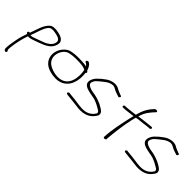

<svg xmlns="http://www.w3.org/2000/svg" viewBox="57 -1601 2680 2680"><g transform="rotate(45 1396.5 -261.5)"><path d="M93 -201 105 -194C84 -138 66 -76 55 -14C44 46 34 101 33 150C32 174 39 183 51 193C67 207 95 177 79 163L73 158C68 145 71 119 73 99C80 26 100 -67 125 -146L137 -180H139C151 -177 165 -178 181 -182C197 -185 219 -192 243 -201C328 -232 436 -263 484 -332C506 -364 523 -415 511 -445C494 -485 451 -506 392 -516C368 -520 349 -525 320 -523C290 -523 267 -515 252 -503C182 -446 157 -332 120 -232C116 -235 111 -235 106 -234C87 -230 84 -209 93 -201ZM150 -216C156 -233 162 -251 169 -268C194 -335 212 -412 252 -458C268 -475 279 -487 313 -487C338 -489 354 -484 375 -481C426 -471 484 -456 478 -405C471 -351 437 -324 402 -302C375 -283 334 -271 295 -256C273 -248 252 -241 229 -232C202 -222 178 -212 153 -215C152 -215 151 -215 150 -216Z M581 -348C541 -273 548 -202 572 -155C590 -118 626 -82 678 -62C726 -44 796 -27 872 -38C956 -53 1020 -107 1048 -189C1071 -249 1071 -314 1068 -361L1066 -385C1076 -393 1081 -406 1073 -414L1058 -427C1057 -435 1054 -442 1051 -448C1042 -474 1023 -505 1004 -517L992 -524C972 -538 939 -507 959 -494L971 -487C979 -483 991 -475 1000 -463C1002 -461 1003 -458 1005 -455C968 -464 920 -467 865 -467C799 -469 739 -462 693 -449C648 -435 605 -393 581 -348ZM590 -226C581 -306 632 -394 698 -415C740 -426 798 -433 855 -431C933 -431 992 -425 1024 -403L1026 -393C1035 -339 1040 -269 1014 -194C983 -108 910 -57 788 -74C699 -89 629 -126 606 -177C598 -192 592 -208 590 -226Z M1092 -26C1077 -17 1080 2 1093 5L1108 8C1135 11 1174 16 1213 19C1259 23 1309 32 1355 36C1467 40 1527 10 1573 -39C1588 -55 1609 -83 1616 -104C1620 -138 1604 -158 1582 -173C1574 -180 1563 -187 1550 -194C1537 -201 1524 -210 1505 -219C1466 -236 1423 -252 1376 -261L1317 -271C1287 -277 1249 -291 1234 -305C1220 -318 1212 -329 1218 -353C1222 -364 1228 -377 1237 -392C1246 -406 1273 -429 1313 -462C1352 -494 1383 -514 1403 -522C1433 -534 1460 -540 1487 -531L1518 -516C1542 -501 1572 -491 1601 -482L1621 -475C1641 -466 1662 -505 1641 -509L1620 -516C1608 -521 1597 -525 1585 -530C1558 -540 1542 -554 1515 -564C1472 -577 1433 -571 1387 -554C1360 -544 1324 -520 1281 -484C1239 -448 1215 -421 1205 -404C1194 -386 1187 -369 1183 -354C1155 -234 1324 -237 1417 -211C1470 -192 1521 -165 1555 -143C1571 -133 1578 -123 1580 -103C1551 -51 1502 -10 1429 -1C1353 7 1291 -11 1227 -17C1189 -20 1149 -26 1121 -28L1107 -30C1102 -31 1097 -29 1092 -26Z M1761 -432C1759 -422 1766 -414 1775 -414H1783C1837 -414 1897 -426 1966 -433C1961 -416 1957 -399 1953 -380C1920 -235 1886 -71 1881 52L1880 62C1880 86 1928 79 1928 57L1927 47C1938 -78 1956 -235 1989 -380C1994 -401 1999 -422 2005 -441C2043 -449 2085 -452 2126 -456C2162 -461 2208 -469 2236 -469H2245C2255 -469 2265 -476 2267 -486C2270 -497 2265 -505 2254 -505H2245C2239 -505 2225 -504 2203 -501C2158 -497 2078 -487 2016 -478C2018 -485 2019 -491 2022 -497C2045 -569 2067 -597 2114 -654L2152 -696C2171 -719 2121 -730 2104 -710L2066 -667C2025 -609 2006 -576 1984 -499C1981 -490 1979 -480 1976 -470C1965 -469 1952 -467 1940 -465C1885 -459 1832 -450 1790 -450H1783C1773 -450 1763 -441 1761 -432Z M2235 -26C2220 -17 2223 2 2236 5L2251 8C2278 11 2317 16 2356 19C2402 23 2452 32 2498 36C2610 40 2670 10 2716 -39C2731 -55 2752 -83 2759 -104C2763 -138 2747 -158 2725 -173C2717 -180 2706 -187 2693 -194C2680 -201 2667 -210 2648 -219C2609 -236 2566 -252 2519 -261L2460 -271C2430 -277 2392 -291 2377 -305C2363 -318 2355 -329 2361 -353C2365 -364 2371 -377 2380 -392C2389 -406 2416 -429 2456 -462C2495 -494 2526 -514 2546 -522C2576 -534 2603 -540 2630 -531L2661 -516C2685 -501 2715 -491 2744 -482L2764 -475C2784 -466 2805 -505 2784 -509L2763 -516C2751 -521 2740 -525 2728 -530C2701 -540 2685 -554 2658 -564C2615 -577 2576 -571 2530 -554C2503 -544 2467 -520 2424 -484C2382 -448 2358 -421 2348 -404C2337 -386 2330 -369 2326 -354C2298 -234 2467 -237 2560 -211C2613 -192 2664 -165 2698 -143C2714 -133 2721 -123 2723 -103C2694 -51 2645 -10 2572 -1C2496 7 2434 -11 2370 -17C2332 -20 2292 -26 2264 -28L2250 -30C2245 -31 2240 -29 2235 -26Z"/></g></svg>

Font: Stray Cat
Style: ExtObl
Weight: 400
Version: Version 1.0